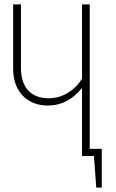

<svg xmlns="http://www.w3.org/2000/svg" viewBox="-20 -702 520 864"><path d="M383.8 -32.2H438V142.1H413.1L402.8 0H349.1V-306.2Q285.2 -227.1 195.8 -227.1Q125.5 -227.1 82.3 -271.5Q39.1 -315.9 39.1 -396V-682.1H74.2V-397.9Q74.2 -330.1 106.9 -294.9Q139.6 -259.8 199.2 -259.8Q244.6 -259.8 284.2 -283.4Q323.7 -307.1 349.1 -347.2V-682.1H383.8Z"/></svg>

Font: Fira Sans Compressed UltraLight
Style: Regular
Weight: 200
Width: 1
Designer: Carrois Corporate & Edenspiekermann AG
Foundry: Carrois Corporate GbR & Edenspiekermann AG
Version: Version 4.203;PS 004.203;hotconv 1.0.88;makeotf.lib2.5.64775